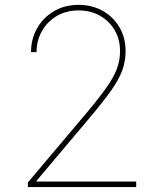

<svg xmlns="http://www.w3.org/2000/svg" viewBox="-20 -757 661 777"><path d="M92.8 0V-18.6L325.2 -293.9Q379.9 -358.9 410.4 -402.1Q440.9 -445.3 453.4 -479.5Q465.8 -513.7 465.8 -549.8Q465.8 -597.7 444.1 -634.8Q422.4 -671.9 384.5 -693.4Q346.7 -714.8 297.9 -714.8Q247.6 -714.8 209.2 -691.9Q170.9 -668.9 149.4 -630.6Q127.9 -592.3 127.9 -545.9H105.5Q105.5 -598.6 129.9 -642.1Q154.3 -685.5 197.8 -711.4Q241.2 -737.3 297.9 -737.3Q353 -737.3 396 -712.9Q439 -688.5 463.6 -646.2Q488.3 -604 488.3 -549.8Q488.3 -509.8 475.1 -473.1Q461.9 -436.5 430.2 -391.4Q398.4 -346.2 342.8 -280.3L127.9 -25.4V-22.5H531.2V0Z"/></svg>

Font: Inter Thin
Style: Regular
Weight: 250
Designer: Rasmus Andersson
Foundry: rsms
Version: Version 4.001;git-66647c0bb